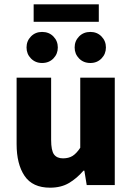

<svg xmlns="http://www.w3.org/2000/svg" viewBox="-20 -858 613 890"><path d="M212 12Q131 12 94 -42.5Q57 -97 57 -190V-498H217V-210Q217 -160 230.5 -142Q244 -124 272 -124Q298 -124 316 -135Q334 -146 352 -173V-498H512V0H382L371 -67H367Q336 -31 299.5 -9.5Q263 12 212 12ZM175 -566Q144 -566 123.5 -587Q103 -608 103 -638Q103 -668 123.5 -689Q144 -710 175 -710Q207 -710 227.5 -689Q248 -668 248 -638Q248 -608 227.5 -587Q207 -566 175 -566ZM399 -566Q367 -566 346.5 -587Q326 -608 326 -638Q326 -668 346.5 -689Q367 -710 399 -710Q430 -710 450.5 -689Q471 -668 471 -638Q471 -608 450.5 -587Q430 -566 399 -566ZM136 -757V-838H438V-757Z"/></svg>

Font: Source Sans 3 ExtraLight ExtraBold
Style: Regular
Weight: 800
Version: Version 3.052;hotconv 1.1.0;makeotfexe 2.6.0